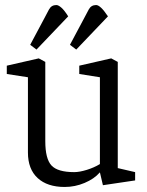

<svg xmlns="http://www.w3.org/2000/svg" viewBox="-20 -735 586 763"><path d="M237 8Q168 8 129.5 -27.5Q91 -63 91 -129V-428L7 -441V-474L134 -503L160 -489V-174Q160 -104 184.5 -77.5Q209 -51 275 -51Q296 -51 325 -60Q354 -69 377 -83V-428L295 -441V-474L422 -503L448 -489V-67L517 -51V-18L389 1L377 -50L376 -49Q354 -24 316 -8Q278 8 237 8ZM283 -538 258 -557 314 -662Q323 -679 332.5 -697Q342 -715 362 -715Q370 -715 381.5 -704.5Q393 -694 409 -670ZM125 -538 100 -557 156 -662Q165 -679 174.5 -697Q184 -715 204 -715Q212 -715 224 -704.5Q236 -694 251 -670Z"/></svg>

Font: Faustina Light Light
Style: Regular
Weight: 300
Version: Version 1.200